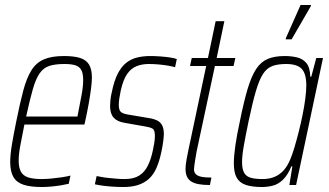

<svg xmlns="http://www.w3.org/2000/svg" viewBox="-20 -743 1321 771"><path d="M148 8Q103 8 75 -1Q47 -10 34 -32Q21 -54 21 -92Q21 -121 27.5 -160.5Q34 -200 45 -254Q60 -329 73.5 -379.5Q87 -430 106 -460.5Q125 -491 156 -504.5Q187 -518 237 -518Q278 -518 302.5 -510Q327 -502 338 -483Q349 -464 349 -432Q349 -414 345.5 -386.5Q342 -359 336 -325.5Q330 -292 322 -256L319 -243H78Q68 -194 61.5 -158.5Q55 -123 55 -98Q55 -70 64 -53.5Q73 -37 93.5 -30.5Q114 -24 147 -24Q165 -24 186 -26Q207 -28 227.5 -31Q248 -34 263 -38L256 -5Q244 -2 226 1Q208 4 187.5 6Q167 8 148 8ZM85 -275H291L295 -296Q301 -326 307.5 -361Q314 -396 314 -422Q314 -450 305.5 -463.5Q297 -477 280.5 -481.5Q264 -486 239 -486Q202 -486 178.5 -478.5Q155 -471 139.5 -449Q124 -427 112 -385.5Q100 -344 85 -275Z M476 8Q455 8 432.5 6.5Q410 5 391.5 2.5Q373 0 361 -3L368 -36Q375 -35 387 -32.5Q399 -30 414.5 -28.5Q430 -27 447 -25.5Q464 -24 481 -24Q517 -24 539 -38Q561 -52 574 -78.5Q587 -105 594 -140Q597 -154 599.5 -169Q602 -184 602 -198Q602 -221 592.5 -226.5Q583 -232 564 -235L479 -250Q450 -255 436 -271Q422 -287 422 -318Q422 -326 423.5 -341.5Q425 -357 429 -373Q438 -418 452.5 -446.5Q467 -475 486.5 -490.5Q506 -506 530.5 -512Q555 -518 583 -518Q603 -518 623 -516.5Q643 -515 661 -512.5Q679 -510 690 -506L683 -473Q674 -476 657 -479Q640 -482 619.5 -484Q599 -486 577 -486Q551 -486 529 -477.5Q507 -469 491 -446.5Q475 -424 465 -380Q461 -361 459 -347Q457 -333 457 -322Q457 -300 466 -293Q475 -286 494 -283L577 -269Q597 -266 610.5 -259.5Q624 -253 631 -240Q638 -227 638 -204Q638 -197 635.5 -176.5Q633 -156 628 -133Q620 -95 608 -68Q596 -41 577.5 -24.5Q559 -8 534 0Q509 8 476 8Z M823 0Q796 0 777.5 -3.5Q759 -7 747.5 -14.5Q736 -22 730.5 -34.5Q725 -47 725 -65Q725 -72 726 -81.5Q727 -91 729.5 -104.5Q732 -118 736 -138L808 -478H743L750 -510H815L846 -658H881L850 -510H925L918 -478H843L770 -137Q767 -121 764.5 -105.5Q762 -90 760.5 -79Q759 -68 759 -63Q759 -52 765.5 -44.5Q772 -37 787 -33.5Q802 -30 829 -30Z M1032 8Q992 8 967 -0.5Q942 -9 930.5 -29.5Q919 -50 919 -87Q919 -116 925 -158Q931 -200 943 -255Q959 -335 974.5 -386.5Q990 -438 1009 -466.5Q1028 -495 1055.5 -506.5Q1083 -518 1123 -518Q1150 -518 1173 -512.5Q1196 -507 1210.5 -489.5Q1225 -472 1226 -435H1230L1250 -510H1277L1169 0H1142L1154 -75H1150Q1135 -39 1116 -21Q1097 -3 1075.5 2.5Q1054 8 1032 8ZM1034 -24Q1062 -24 1083 -33Q1104 -42 1119.5 -59.5Q1135 -77 1146 -104Q1154 -123 1162.5 -151.5Q1171 -180 1179.5 -213.5Q1188 -247 1195 -281.5Q1202 -316 1206 -347Q1210 -378 1210 -400Q1210 -447 1191.5 -466.5Q1173 -486 1129 -486Q1096 -486 1074 -478Q1052 -470 1036.5 -446.5Q1021 -423 1007.5 -377Q994 -331 978 -255Q966 -197 959 -157.5Q952 -118 952 -92Q952 -64 960.5 -49Q969 -34 987.5 -29Q1006 -24 1034 -24ZM1127 -585 1128 -590 1187 -723H1229L1228 -718L1151 -585Z"/></svg>

Font: Saira Condensed Thin
Style: Italic
Weight: 250
Width: 3
Italic angle: -12°
Designer: Hector Gatti with collaboration of the Omnibus-Type team
Foundry: Omnibus-Type
Version: Version 1.101